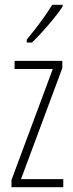

<svg xmlns="http://www.w3.org/2000/svg" viewBox="-20 -784 307 804"><path d="M245 0H28V-30L201 -495H41V-529H241V-499L68 -34H245ZM242 -756Q226 -732 203.5 -704.5Q181 -677 157 -650.5Q133 -624 114 -606H92V-618Q125 -658 150 -692Q175 -726 199 -764H242Z"/></svg>

Font: Noto Sans Arabic ExtCond ExtLt
Style: Regular
Weight: 200
Width: 2
Designer: Monotype Design Team, Nadine Chahine, Nizar Qandah and Khaled Hosny
Foundry: Monotype Imaging Inc.
Version: Version 2.012; ttfautohint (v1.8.4.7-5d5b)